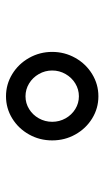

<svg xmlns="http://www.w3.org/2000/svg" viewBox="126 -904 348 640"><g transform="rotate(90 300.0 -584.0)"><path d="M153 -584Q153 -625.5 173 -661Q193 -696.5 227 -717.2Q261 -738 301 -738Q341 -738 374.8 -717.2Q408.5 -696.5 428.2 -661.2Q448 -626 448 -584Q448 -542 428.2 -506.8Q408.5 -471.5 374.8 -450.8Q341 -430 301 -430Q261 -430 227 -450.8Q193 -471.5 173 -507Q153 -542.5 153 -584ZM386 -584Q386 -608 374.5 -628.5Q363 -649 343.5 -661Q324 -673 301 -673Q278 -673 258.2 -661Q238.5 -649 226.8 -628.5Q215 -608 215 -584Q215 -560 226.8 -539.5Q238.5 -519 258.2 -507Q278 -495 301 -495Q324 -495 343.5 -507Q363 -519 374.5 -539.5Q386 -560 386 -584Z"/></g></svg>

Font: JuliaMono Latin
Style: Regular
Weight: 400
Monospace: yes
Designer: cormullion
Foundry: corm
Version: Version 0.049; ttfautohint (v1.8.4)